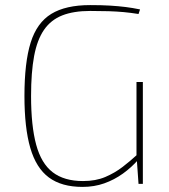

<svg xmlns="http://www.w3.org/2000/svg" viewBox="-20 -722 662 754"><path d="M334 -702Q379 -702 412 -700Q445 -698 473 -694.5Q501 -691 530 -685L524 -667Q493 -672 465.5 -674.5Q438 -677 407 -678Q376 -679 334 -679Q269 -679 224.5 -661.5Q180 -644 153 -605Q126 -566 114 -502Q102 -438 102 -345Q102 -228 122 -154Q142 -80 187 -45.5Q232 -11 306 -11Q356 -11 393.5 -27Q431 -43 461.5 -66.5Q492 -90 518 -114L524 -96Q497 -65 463 -40.5Q429 -16 389.5 -2Q350 12 304 12Q222 12 172 -25Q122 -62 99 -141Q76 -220 76 -345Q76 -477 100.5 -555Q125 -633 181.5 -667.5Q238 -702 334 -702ZM541 -400V0H524L517 -99L516 -111V-400Z"/></svg>

Font: Exo 2 Thin
Style: Regular
Weight: 250
Designer: Natanael Gama
Foundry: Natanael Gama
Version: Version 2.010